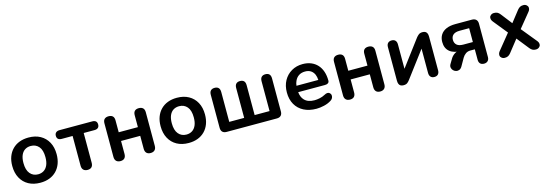

<svg xmlns="http://www.w3.org/2000/svg" viewBox="12 -1289 5959 2089"><g transform="rotate(-15 2991.0 -244.5)"><path d="M295 10Q219 10 163 -21Q107 -52 76 -109.5Q45 -167 45 -245Q45 -304 62.5 -350.5Q80 -397 113 -430.5Q146 -464 192 -481.5Q238 -499 295 -499Q371 -499 427 -468Q483 -437 514 -380Q545 -323 545 -245Q545 -186 527.5 -139Q510 -92 477 -58.5Q444 -25 398 -7.5Q352 10 295 10ZM295 -85Q332 -85 360 -103Q388 -121 403.5 -156.5Q419 -192 419 -245Q419 -325 385 -364.5Q351 -404 295 -404Q258 -404 230 -386.5Q202 -369 186.5 -333.5Q171 -298 171 -245Q171 -166 205 -125.5Q239 -85 295 -85Z M827 8Q797 8 780.5 -8.5Q764 -25 764 -56V-391H642Q588 -391 588 -440Q588 -463 602.5 -476Q617 -489 642 -489H1011Q1065 -489 1065 -440Q1065 -416 1051 -403.5Q1037 -391 1011 -391H889V-56Q889 -25 873.5 -8.5Q858 8 827 8Z M1197 8Q1167 8 1150.5 -8.5Q1134 -25 1134 -56V-434Q1134 -466 1150.5 -481.5Q1167 -497 1197 -497Q1227 -497 1243 -481.5Q1259 -466 1259 -434V-300H1475V-434Q1475 -466 1491 -481.5Q1507 -497 1537 -497Q1567 -497 1583.5 -481.5Q1600 -466 1600 -434V-56Q1600 -25 1583.5 -8.5Q1567 8 1537 8Q1507 8 1491 -8.5Q1475 -25 1475 -56V-202H1259V-56Q1259 -25 1243.5 -8.5Q1228 8 1197 8Z M1966 10Q1890 10 1834 -21Q1778 -52 1747 -109.5Q1716 -167 1716 -245Q1716 -304 1733.5 -350.5Q1751 -397 1784 -430.5Q1817 -464 1863 -481.5Q1909 -499 1966 -499Q2042 -499 2098 -468Q2154 -437 2185 -380Q2216 -323 2216 -245Q2216 -186 2198.5 -139Q2181 -92 2148 -58.5Q2115 -25 2069 -7.5Q2023 10 1966 10ZM1966 -85Q2003 -85 2031 -103Q2059 -121 2074.5 -156.5Q2090 -192 2090 -245Q2090 -325 2056 -364.5Q2022 -404 1966 -404Q1929 -404 1901 -386.5Q1873 -369 1857.5 -333.5Q1842 -298 1842 -245Q1842 -166 1876 -125.5Q1910 -85 1966 -85Z M2394 0Q2364 0 2348 -16Q2332 -32 2332 -62V-434Q2332 -466 2347.5 -481.5Q2363 -497 2391 -497Q2420 -497 2435 -481.5Q2450 -466 2450 -434V-98H2618V-434Q2618 -466 2633.5 -481.5Q2649 -497 2677 -497Q2706 -497 2721 -481.5Q2736 -466 2736 -434V-98H2904V-434Q2904 -466 2919.5 -481.5Q2935 -497 2963 -497Q2992 -497 3007 -481.5Q3022 -466 3022 -434V-62Q3022 -32 3006 -16Q2990 0 2960 0Z M3406 10Q3323 10 3263 -21Q3203 -52 3170.5 -109Q3138 -166 3138 -244Q3138 -320 3169.5 -377Q3201 -434 3256.5 -466.5Q3312 -499 3383 -499Q3435 -499 3476.5 -482Q3518 -465 3547.5 -433Q3577 -401 3592.5 -355.5Q3608 -310 3608 -253Q3608 -235 3595.5 -225.5Q3583 -216 3560 -216H3258Q3264 -158 3295 -126Q3333 -85 3408 -85Q3434 -85 3466.5 -91.5Q3499 -98 3528 -114Q3547 -125 3561 -125Q3563 -125 3572 -124Q3581 -123 3590.5 -113Q3600 -103 3601 -94Q3602 -85 3602 -82Q3602 -71 3595.5 -57.5Q3589 -44 3571 -33Q3536 -11 3490.5 -0.5Q3445 10 3406 10ZM3491 -350Q3477 -381 3451.5 -397.5Q3426 -414 3388 -414Q3346 -414 3316.5 -394.5Q3287 -375 3272 -340Q3261 -317 3258 -288H3504Q3502 -324 3491 -350Z M3783 8Q3753 8 3736.5 -8.5Q3720 -25 3720 -56V-434Q3720 -466 3736.5 -481.5Q3753 -497 3783 -497Q3813 -497 3829 -481.5Q3845 -466 3845 -434V-300H4061V-434Q4061 -466 4077 -481.5Q4093 -497 4123 -497Q4153 -497 4169.5 -481.5Q4186 -466 4186 -434V-56Q4186 -25 4169.5 -8.5Q4153 8 4123 8Q4093 8 4077 -8.5Q4061 -25 4061 -56V-202H3845V-56Q3845 -25 3829.5 -8.5Q3814 8 3783 8Z M4386 8Q4367 8 4354 1Q4341 -6 4334.5 -21Q4328 -36 4328 -59V-437Q4328 -466 4343 -481.5Q4358 -497 4385 -497Q4412 -497 4426.5 -481.5Q4441 -466 4441 -437V-128H4415L4662 -457Q4673 -471 4689 -484Q4705 -497 4733 -497Q4752 -497 4764.5 -490Q4777 -483 4783.5 -468.5Q4790 -454 4790 -431V-52Q4790 -24 4775.5 -8Q4761 8 4734 8Q4706 8 4691.5 -8Q4677 -24 4677 -52V-362H4704L4456 -32Q4446 -18 4430.5 -5Q4415 8 4386 8Z M5293 8Q5265 8 5250 -7.5Q5235 -23 5235 -51V-169H5183Q5154 -169 5131.5 -153Q5109 -137 5095 -113L5046 -27Q5033 -4 5014.5 3.5Q4996 11 4977.5 6Q4959 1 4946 -12.5Q4933 -26 4929.5 -45Q4926 -64 4939 -85L4970 -137Q4985 -163 5013 -182Q5041 -201 5071 -201H5091V-190Q5005 -190 4959 -228Q4913 -266 4913 -337Q4913 -384 4934.5 -418Q4956 -452 4998 -470.5Q5040 -489 5102 -489H5288Q5318 -489 5334.5 -473Q5351 -457 5351 -427V-51Q5351 -23 5335 -7.5Q5319 8 5293 8ZM5128 -251H5235V-407H5128Q5079 -407 5055 -386.5Q5031 -366 5031 -330Q5031 -293 5055 -272Q5079 -251 5128 -251Z M5528 5Q5506 5 5491.5 -7.5Q5477 -20 5476.5 -30.5Q5476 -41 5476 -41Q5476 -61 5493 -82L5631 -252L5503 -410Q5486 -431 5486 -450Q5486 -451 5486.5 -461.5Q5487 -472 5501.5 -484.5Q5516 -497 5538 -497Q5561 -497 5576.5 -489Q5592 -481 5605 -464L5703 -338L5802 -464Q5816 -481 5831 -489Q5846 -497 5868 -497Q5891 -497 5905 -484Q5919 -471 5919.5 -460.5Q5920 -450 5920 -450Q5920 -430 5902 -409L5774 -252L5913 -82Q5930 -62 5930 -43Q5930 -42 5929.5 -31.5Q5929 -21 5914.5 -8Q5900 5 5877 5Q5855 5 5840 -3Q5825 -11 5811 -28L5702 -165L5594 -28Q5581 -12 5566 -3.5Q5551 5 5528 5Z"/></g></svg>

Font: Nunito
Style: Bold
Weight: 700
Designer: Vernon Adams
Foundry: Vernon Adams
Version: Version 3.602